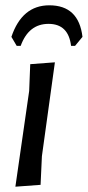

<svg xmlns="http://www.w3.org/2000/svg" viewBox="-20 -700 331 724"><path d="M43 -527 23 -561Q63 -680 166 -680Q277 -680 291 -561L263 -527H248Q238 -610 163 -610Q88 -610 58 -527ZM187 -465 138 -111 133 -3 38 4 90 -357 94 -458Z"/></svg>

Font: Alegreya Sans Medium
Style: Italic
Weight: 500
Italic angle: -7°
Designer: Juan Pablo del Peral
Foundry: Huerta Tipografica
Version: Version 2.007